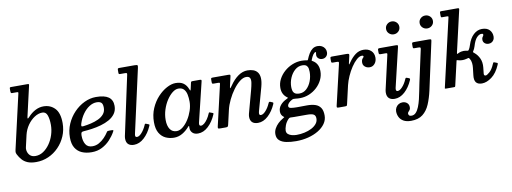

<svg xmlns="http://www.w3.org/2000/svg" viewBox="-75 -1232 5178 1943"><g transform="rotate(-10 2513.5 -260.0)"><path d="M131.5 -121Q130 -129.5 130.2 -137.5Q130.5 -145.5 132.5 -153.5L160.5 -276Q173.5 -330.5 204.5 -374.5Q235.5 -418.5 275.8 -444.5Q316 -470.5 356 -470.5Q393.5 -470.5 407.2 -431Q421 -391.5 421 -333Q421 -282 405 -231.5Q389 -181 360.2 -140Q331.5 -99 294 -74.2Q256.5 -49.5 213.5 -49.5Q177 -49.5 156.8 -69.8Q136.5 -90 131.5 -121ZM24.5 -146.5Q21 -130 21.5 -120.8Q22 -111.5 29 -97.5Q44.5 -67 66.8 -41.8Q89 -16.5 123.8 -2.2Q158.5 12 210.5 12Q277 12 336.5 -14.2Q396 -40.5 442 -87.8Q488 -135 514.5 -197Q541 -259 541 -330Q541 -435 494.8 -482.8Q448.5 -530.5 378 -530.5Q334.5 -530.5 294 -509.2Q253.5 -488 219 -450Q204 -434 201 -437Q198 -440 202.5 -458.5L272.5 -764Q275 -774.5 272.2 -777.2Q269.5 -780 256.5 -780H89Q80 -780 77.8 -776.5Q75.5 -773 75.5 -763.5V-739Q75.5 -729 77.8 -723.5Q80 -718 90.5 -718H134Q150.5 -718 152.2 -715.2Q154 -712.5 151 -699Z M588 -173Q588 -106.5 613 -66Q638 -25.5 681.2 -7Q724.5 11.5 781.5 11.5Q841 11.5 888.2 -13Q935.5 -37.5 970.8 -75.5Q1006 -113.5 1028.5 -154.5Q1036 -166.5 1033 -169.8Q1030 -173 1014.5 -173H991.5Q979.5 -173 975 -171.2Q970.5 -169.5 966.5 -163Q948.5 -134.5 923 -108Q897.5 -81.5 866.2 -64Q835 -46.5 798.5 -46.5Q750 -46.5 728.8 -81.5Q707.5 -116.5 707.5 -172Q707.5 -193.5 713 -202Q718.5 -210.5 734.5 -211.5Q775 -214 822.5 -220.8Q870 -227.5 917 -240.8Q964 -254 1003 -276Q1042 -298 1065.5 -331Q1089 -364 1089 -410.5Q1089 -472 1047 -501.8Q1005 -531.5 917.5 -531.5Q857 -531.5 798.2 -503.5Q739.5 -475.5 692 -426Q644.5 -376.5 616.2 -311.8Q588 -247 588 -173ZM743 -262.5Q725 -260 722.8 -267.8Q720.5 -275.5 726.5 -294Q744 -348 773.8 -389.2Q803.5 -430.5 840.5 -454Q877.5 -477.5 915.5 -477.5Q947 -477.5 962.8 -463.8Q978.5 -450 978.5 -411Q978.5 -372 956.2 -345.5Q934 -319 898.5 -302.5Q863 -286 822 -276.5Q781 -267 743 -262.5Z M1388 -746Q1393 -768 1389.5 -774Q1386 -780 1357.5 -780H1203Q1191.5 -780 1188.2 -776.5Q1185 -773 1185 -761V-733Q1185 -724 1188.2 -721Q1191.5 -718 1201 -718H1247Q1264.5 -718 1268.2 -714.8Q1272 -711.5 1269 -697.5L1139 -92.5Q1137.5 -87 1136.8 -78.5Q1136 -70 1136 -64.5Q1136 -26 1156.5 -7Q1177 12 1215.5 12Q1271 12 1320.2 -33Q1369.5 -78 1400 -149.5Q1404 -158.5 1403 -161.8Q1402 -165 1392 -168.5L1376 -175Q1364.5 -179.5 1361.2 -177.5Q1358 -175.5 1354 -165Q1335 -121.5 1308 -91.2Q1281 -61 1258.5 -61Q1241 -61 1241 -79.5Q1241 -83.5 1241.8 -88.5Q1242.5 -93.5 1243.5 -97.5Z M1844 -320Q1844 -276.5 1828.2 -229.2Q1812.5 -182 1786.2 -141Q1760 -100 1728.2 -74.8Q1696.5 -49.5 1665 -49.5Q1620.5 -49.5 1596.8 -84.2Q1573 -119 1573 -180Q1573 -233 1589.5 -284.8Q1606 -336.5 1633.2 -378.2Q1660.5 -420 1692.2 -445.2Q1724 -470.5 1754.5 -470.5Q1791 -470.5 1810.5 -449.5Q1830 -428.5 1837 -394.2Q1844 -360 1844 -320ZM2058.5 -151.5Q2062 -160.5 2061.2 -162.8Q2060.5 -165 2052 -168L2029 -176.5Q2020.5 -180 2018.5 -178.5Q2016.5 -177 2013 -168.5Q2001 -139 1984.2 -114.5Q1967.5 -90 1949.8 -75.5Q1932 -61 1916.5 -61Q1899 -61 1899 -79.5Q1899 -83.5 1899.8 -88.5Q1900.5 -93.5 1901.5 -97.5L1999 -500.5Q2002 -512.5 1999.2 -516.2Q1996.5 -520 1980.5 -520H1909.5Q1899.5 -520 1896 -517Q1892.5 -514 1891 -506.5L1878 -448.5Q1874.5 -432 1871.8 -430.2Q1869 -428.5 1861.5 -448.5Q1846.5 -487 1816.8 -508.8Q1787 -530.5 1736 -530.5Q1693.5 -530.5 1644.5 -504.2Q1595.5 -478 1551.8 -430.8Q1508 -383.5 1480.2 -319Q1452.5 -254.5 1452.5 -178.5Q1452.5 -108 1477.5 -66.2Q1502.5 -24.5 1542.2 -6.5Q1582 11.5 1627.5 11.5Q1673 11.5 1713.2 -12Q1753.5 -35.5 1785 -72.5Q1790.5 -79 1793.5 -79.2Q1796.5 -79.5 1796.5 -74Q1796 -70 1796 -64.5Q1796 -59 1796.5 -49Q1799 -23.5 1818.5 -5.8Q1838 12 1873.5 12Q1930 12 1979 -33.8Q2028 -79.5 2058.5 -151.5Z M2116 -520Q2104 -520 2101 -516.5Q2098 -513 2098 -500V-480Q2098 -467 2100.5 -462.5Q2103 -458 2115.5 -458H2156Q2173 -458 2176.8 -455.2Q2180.5 -452.5 2177 -439L2081.5 -25.5Q2077.5 -8 2081.2 -4Q2085 0 2107 0H2161.5Q2177 0 2181.2 -6.2Q2185.5 -12.5 2188 -24.5L2221 -168Q2232.5 -218 2257.8 -270.5Q2283 -323 2315.8 -367.5Q2348.5 -412 2383.5 -439.5Q2418.5 -467 2450 -467Q2480 -467 2489 -449Q2498 -431 2493 -399.5Q2488 -368 2477 -327L2414.5 -96.5Q2412.5 -89.5 2411.2 -79.8Q2410 -70 2410 -64.5Q2410 -27 2430.2 -7.8Q2450.5 11.5 2490 11.5Q2545 11.5 2593.8 -33.2Q2642.5 -78 2673 -148Q2677.5 -159 2676 -162.8Q2674.5 -166.5 2665.5 -169.5L2648 -177Q2639 -180 2635 -176.5Q2631 -173 2626.5 -162Q2607.5 -119.5 2581 -90.8Q2554.5 -62 2532.5 -62Q2515 -62 2515 -80Q2515 -89.5 2519 -104.5L2584.5 -341Q2599 -395 2596.5 -431.2Q2594 -467.5 2577.5 -489.5Q2561 -511.5 2534.2 -521Q2507.5 -530.5 2475 -530.5Q2425 -530.5 2378.8 -498Q2332.5 -465.5 2293 -407.5Q2275 -381 2272 -382.8Q2269 -384.5 2274.5 -408L2295.5 -499Q2299 -513 2295.5 -516.5Q2292 -520 2273.5 -520Z M2641.5 155Q2641.5 196.5 2667.2 219.5Q2693 242.5 2737.5 251.5Q2782 260.5 2838 260.5Q2903.5 260.5 2962.2 245.5Q3021 230.5 3066.8 203Q3112.5 175.5 3139 137.8Q3165.5 100 3165.5 54.5Q3165.5 3 3146.2 -25.5Q3127 -54 3092 -65.5Q3057 -77 3009.5 -77Q2999 -77 2985.2 -76.8Q2971.5 -76.5 2957 -76.5Q2942.5 -76.5 2929.5 -76.2Q2916.5 -76 2907 -76Q2869 -76 2843.8 -80Q2818.5 -84 2818.5 -102Q2818.5 -118 2832 -132.8Q2845.5 -147.5 2864 -157.5Q2875.5 -164.5 2883.5 -165.2Q2891.5 -166 2907.5 -164Q2917.5 -162.5 2928.8 -162Q2940 -161.5 2951.5 -161.5Q3000.5 -161.5 3045.5 -180.2Q3090.5 -199 3125.8 -231.8Q3161 -264.5 3181.2 -306.5Q3201.5 -348.5 3201.5 -395Q3201.5 -435.5 3186 -464Q3170.5 -492.5 3140.5 -509Q3135 -512 3133.5 -513.2Q3132 -514.5 3134.5 -521.5Q3146.5 -553.5 3160.2 -573.2Q3174 -593 3186.5 -593Q3191 -593 3190.8 -589.5Q3190.5 -586 3188.8 -579.2Q3187 -572.5 3187 -562Q3187 -541 3202.8 -527Q3218.5 -513 3241.5 -513Q3267 -513 3283.5 -529.8Q3300 -546.5 3300 -573Q3300 -595 3289.2 -612.2Q3278.5 -629.5 3259.8 -639.5Q3241 -649.5 3217 -649.5Q3186.5 -649.5 3164.5 -633.5Q3142.5 -617.5 3126.5 -591Q3110.5 -564.5 3098 -533Q3096 -527 3094 -526Q3092 -525 3085.5 -526Q3062 -531.5 3032 -531.5Q2983 -531.5 2936.5 -512.8Q2890 -494 2853 -461.2Q2816 -428.5 2794.2 -386.5Q2772.5 -344.5 2772.5 -298Q2772.5 -265 2784 -240.2Q2795.5 -215.5 2816.5 -198.5Q2831.5 -186.5 2832.2 -185.5Q2833 -184.5 2814.5 -175.5Q2775 -157.5 2750.8 -128.5Q2726.5 -99.5 2726.5 -63.5Q2726.5 -36 2741 -18.5Q2750.5 -7 2756.2 -4Q2762 -1 2759.2 1.2Q2756.5 3.5 2740.5 13.5Q2716 27.5 2693.2 49.2Q2670.5 71 2656 98Q2641.5 125 2641.5 155ZM2798 27Q2807.5 17 2814.8 15.5Q2822 14 2840.5 15.5Q2851.5 16 2863.8 16Q2876 16 2888 16Q2899 16 2919.5 16Q2940 16 2960.2 16Q2980.5 16 2991 16Q3039 16 3058.8 27.5Q3078.5 39 3078.5 70Q3078.5 100.5 3059 124.2Q3039.5 148 3007 164.8Q2974.5 181.5 2934.5 190.2Q2894.5 199 2853 199Q2828.5 199 2805 193Q2781.5 187 2766 173.8Q2750.5 160.5 2750.5 138Q2750.5 117.5 2761.8 85.8Q2773 54 2798 27ZM2882.5 -287.5Q2882.5 -336.5 2902 -381.8Q2921.5 -427 2954.8 -455.8Q2988 -484.5 3029.5 -484.5Q3060.5 -484.5 3074 -471.5Q3087.5 -458.5 3090.2 -440.2Q3093 -422 3093 -405.5Q3093 -356.5 3075.5 -311.2Q3058 -266 3026.8 -237.2Q2995.5 -208.5 2954.5 -208.5Q2923 -208.5 2907.8 -219.5Q2892.5 -230.5 2887.5 -248.5Q2882.5 -266.5 2882.5 -287.5Z M3342.5 -520Q3332.5 -520 3328.2 -517.2Q3324 -514.5 3324 -503.5V-479.5Q3324 -466.5 3326.5 -462.2Q3329 -458 3341.5 -458H3378Q3397 -458 3399.8 -454.2Q3402.5 -450.5 3399 -434.5L3302.5 -21.5Q3300 -10 3302 -5Q3304 0 3320 0H3384Q3400 0 3403 -3.5Q3406 -7 3409 -19.5L3452 -206.5Q3462 -248.5 3482.8 -295.5Q3503.5 -342.5 3530.8 -383.5Q3558 -424.5 3586.8 -450Q3615.5 -475.5 3641 -475.5Q3657 -475.5 3657 -464.5Q3657 -459 3650.8 -453.8Q3644.5 -448.5 3638.2 -437.5Q3632 -426.5 3632 -404.5Q3632 -387.5 3641.2 -374.5Q3650.5 -361.5 3666 -354Q3681.5 -346.5 3700.5 -346.5Q3731.5 -346.5 3752.5 -371.2Q3773.5 -396 3773.5 -433Q3773.5 -478.5 3744 -505.2Q3714.5 -532 3666.5 -532Q3620 -532 3582.5 -503.5Q3545 -475 3515.5 -431Q3500.5 -408.5 3498.5 -410.5Q3496.5 -412.5 3501.5 -433L3516.5 -498Q3520 -512.5 3513.8 -516.2Q3507.5 -520 3490 -520Z M4016 -494.5Q4020.5 -512 4017.5 -516Q4014.5 -520 3994 -520H3832Q3822 -520 3817.5 -517.2Q3813 -514.5 3813 -503.5V-478Q3813 -465 3816.8 -461.5Q3820.5 -458 3833.5 -458H3880Q3894 -458 3897 -454.8Q3900 -451.5 3897 -439.5L3818 -92.5Q3817 -87 3816 -78.8Q3815 -70.5 3815 -65Q3815 -26.5 3835.5 -7.2Q3856 12 3894.5 12Q3949.5 12 3998 -32Q4046.5 -76 4077 -146Q4081.5 -156 4080.8 -160.5Q4080 -165 4072 -168.5L4054 -175.5Q4044 -179.5 4040 -176.8Q4036 -174 4032.5 -165Q4014 -121.5 3986.8 -91.2Q3959.5 -61 3937.5 -61Q3920 -61 3920 -79.5Q3920 -83.5 3920.5 -88.5Q3921 -93.5 3922 -97.5ZM3929.5 -698.5Q3929.5 -670.5 3949.8 -651.5Q3970 -632.5 3998 -632.5Q4026 -632.5 4046 -651.5Q4066 -670.5 4066 -698.5Q4066 -727 4046 -746Q4026 -765 3998 -765Q3970 -765 3949.8 -746Q3929.5 -727 3929.5 -698.5Z M4359 -494Q4363 -511 4360.2 -515.5Q4357.5 -520 4335.5 -520H4181Q4169 -520 4166 -515.8Q4163 -511.5 4163 -499V-476Q4163 -466 4165.5 -462Q4168 -458 4178.5 -458H4215Q4235 -458 4239 -454.2Q4243 -450.5 4239.5 -435L4167.5 -104Q4159.5 -67 4151.5 -24.5Q4143.5 18 4133.5 59.2Q4123.5 100.5 4110 134.5Q4096.5 168.5 4077.5 189Q4058.5 209.5 4032 209.5Q4013 209.5 4006.5 200.8Q4000 192 4000 183Q4000 173.5 4007.2 166.2Q4014.5 159 4021.8 149Q4029 139 4029 121Q4029 93.5 4010.5 77Q3992 60.5 3963 60.5Q3941.5 60.5 3923.8 71.2Q3906 82 3895.5 100.2Q3885 118.5 3885 140.5Q3885 171.5 3898.8 199Q3912.5 226.5 3942 243.2Q3971.5 260 4019.5 260Q4094 260 4139.2 224.5Q4184.5 189 4210.5 127.8Q4236.5 66.5 4253.5 -9.5ZM4274.5 -698.5Q4274.5 -670.5 4294.5 -651.5Q4314.5 -632.5 4342.5 -632.5Q4371 -632.5 4391 -651.5Q4411 -670.5 4411 -698.5Q4411 -727 4391 -746Q4371 -765 4342.5 -765Q4314.5 -765 4294.5 -746Q4274.5 -727 4274.5 -698.5Z M4979 -147.5Q4983.5 -159 4982.8 -162.2Q4982 -165.5 4970.5 -169L4954.5 -175.5Q4942 -180 4939.8 -176.8Q4937.5 -173.5 4932.5 -162.5Q4910 -109 4882 -85Q4854 -61 4843 -61Q4830.5 -61 4826.8 -67.2Q4823 -73.5 4824.5 -85.5L4831 -145Q4836.5 -199.5 4817.5 -239.8Q4798.5 -280 4767 -305Q4758 -312 4756 -314.8Q4754 -317.5 4760 -326.5Q4766 -335.5 4771.2 -346.5Q4776.5 -357.5 4780.5 -370.5Q4798 -431.5 4822.2 -457.5Q4846.5 -483.5 4870.5 -483.5Q4879 -483.5 4883.8 -481.5Q4888.5 -479.5 4888.5 -472Q4888.5 -464.5 4884 -459Q4879.5 -453.5 4875 -445.2Q4870.5 -437 4870.5 -421Q4870.5 -400.5 4886.5 -386.2Q4902.5 -372 4927 -372Q4944 -372 4958 -380Q4972 -388 4980 -402.2Q4988 -416.5 4988 -435.5Q4988 -476.5 4961.8 -504Q4935.5 -531.5 4884.5 -531.5Q4836.5 -531.5 4797.2 -495Q4758 -458.5 4737.5 -392.5Q4729.5 -366.5 4720.5 -351.5Q4713 -339.5 4708.8 -339Q4704.5 -338.5 4691 -341.5Q4677.5 -344.5 4662.5 -344.5Q4653 -344.5 4638.5 -341.8Q4624 -339 4608 -331Q4596.5 -325.5 4594.2 -325.2Q4592 -325 4595 -340.5L4692 -761.5Q4694.5 -771 4692.5 -775.5Q4690.5 -780 4679 -780H4509.5Q4500.5 -780 4498.2 -776.2Q4496 -772.5 4496 -763.5V-734.5Q4496 -725.5 4498 -721.8Q4500 -718 4509 -718H4557Q4570.5 -718 4572.2 -715Q4574 -712 4571 -700.5L4414.5 -20Q4411.5 -8.5 4411.2 -4.2Q4411 0 4426.5 0H4504Q4514 0 4515.8 -2.5Q4517.5 -5 4519.5 -12.5L4575 -253Q4577.5 -264.5 4579.8 -264.8Q4582 -265 4592.5 -261.5Q4611 -255 4635.5 -255Q4644.5 -255 4655 -256Q4665.5 -257 4676.5 -260Q4691.5 -264 4697.8 -265.5Q4704 -267 4712 -254.5Q4724.5 -234 4727.2 -208.5Q4730 -183 4727 -160L4718.5 -86.5Q4712 -36 4730.2 -12Q4748.5 12 4790.5 12Q4839 12 4891.5 -26.5Q4944 -65 4979 -147.5Z"/></g></svg>

Font: Besley Medium
Style: Italic
Weight: 500
Italic angle: -13°
Designer: Owen Earl
Foundry: indestructible type*
Version: Version 2.001